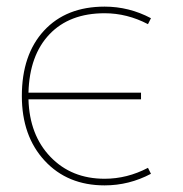

<svg xmlns="http://www.w3.org/2000/svg" viewBox="-20 -550 552 580"><path d="M427 -43 436 -25Q370 10 296 10Q184 10 115 -64.5Q46 -139 46 -260Q46 -385 113 -457.5Q180 -530 296 -530Q370 -530 436 -495L427 -477Q364 -510 296 -510Q190 -510 129.5 -446.5Q69 -383 66 -270H406V-250H66Q69 -142 132.5 -76Q196 -10 296 -10Q364 -10 427 -43Z"/></svg>

Font: Mplus 1p Thin
Style: Regular
Weight: 250
Version: Version 1.061